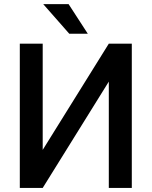

<svg xmlns="http://www.w3.org/2000/svg" viewBox="-20 -926 749 946"><path d="M190.4 -187.5V-710.9H77.6V0H190.4L516.1 -523.9V0H629.4V-710.9H516.1ZM317.9 -905.8H192.9L321.3 -759.8H412.6Z"/></svg>

Font: Bert Sans Medium
Style: Regular
Weight: 500
Designer: Christian Robertson (Google), Cristiano Sobral
Foundry: Google, Cristiano Sobral
Version: Version 3.101